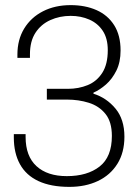

<svg xmlns="http://www.w3.org/2000/svg" viewBox="-20 -718 545 750"><path d="M251 12Q179 12 130.5 -10.5Q82 -33 58 -76.5Q34 -120 34 -181V-194H80V-183Q80 -108 122.5 -69Q165 -30 241 -30Q321 -30 369 -67.5Q417 -105 417 -187Q417 -242 392 -273Q367 -304 327 -316.5Q287 -329 242 -329H163V-371H245Q287 -371 322.5 -385.5Q358 -400 379.5 -433.5Q401 -467 401 -522Q401 -568 381.5 -597.5Q362 -627 329 -641.5Q296 -656 256 -656Q213 -656 176.5 -639.5Q140 -623 118.5 -590Q97 -557 97 -506V-492H48V-505Q48 -563 74.5 -606.5Q101 -650 148 -674Q195 -698 256 -698Q313 -698 357 -678.5Q401 -659 426 -619.5Q451 -580 451 -521Q451 -475 434.5 -442Q418 -409 394 -388Q370 -367 345 -356V-352Q396 -336 431 -294Q466 -252 466 -184Q466 -122 438.5 -78Q411 -34 362.5 -11Q314 12 251 12Z"/></svg>

Font: Archivo SemiCondensed Thin
Style: Regular
Weight: 250
Width: 4
Designer: Hector Gatti
Foundry: Omnibus-Type
Version: Version 2.001